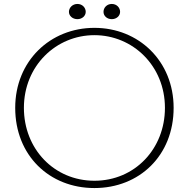

<svg xmlns="http://www.w3.org/2000/svg" viewBox="-20 -915 958 972"><path d="M504 -855C504 -835 521 -818 546 -818C570 -818 588 -835 588 -855C588 -876 571 -895 546 -895C521 -895 504 -876 504 -855ZM329 -855C329 -835 347 -818 372 -818C396 -818 414 -835 414 -855C414 -876 397 -895 372 -895C347 -895 329 -876 329 -855ZM458 37C686 37 859 -128 859 -369C859 -606 682 -774 458 -774C234 -774 57 -606 57 -369C57 -128 230 37 458 37ZM458 0C254 0 101 -161 101 -369C101 -582 264 -737 458 -737C652 -737 815 -582 815 -369C815 -161 662 0 458 0Z"/></svg>

Font: LINE Seed JP_OTF Thin
Style: Regular
Weight: 250
Designer: LY Corporation & Fontrix & Fontworks
Version: Version 1.007